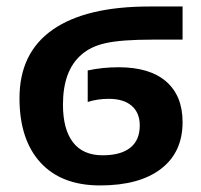

<svg xmlns="http://www.w3.org/2000/svg" viewBox="-20 -561 618 591"><path d="M542 -185.1Q542 -92.3 475.6 -41.3Q409.2 9.8 288.1 9.8Q168.9 9.8 104.5 -60.8Q40 -131.3 40 -258.8Q40 -398.4 142.3 -469.7Q244.6 -541 439.9 -541H542V-439H448.2Q353.5 -439 305.2 -428.2Q258.8 -418 230 -392.1Q173.8 -343.3 173.8 -238.8Q173.8 -163.1 204.6 -123Q235.4 -83 295.9 -83Q351.6 -83 380.9 -106.2Q410.2 -129.4 410.2 -174.8Q410.2 -213.9 385.3 -235.4Q360.4 -256.8 314.9 -256.8Q279.8 -256.8 250 -247.1V-344.2Q295.9 -354 345.2 -354Q440.9 -354 491.5 -310.1Q542 -266.1 542 -185.1Z"/></svg>

Font: Libra Sans Modern
Style: Bold
Weight: 700
Foundry: Stefan Peev, Context Ltd
Version: Version 1.000